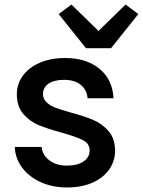

<svg xmlns="http://www.w3.org/2000/svg" viewBox="-20 -815 628 844"><path d="M45 -169H163Q166 -134 196.5 -110.5Q227 -87 273 -87Q321 -87 347.5 -105.5Q374 -124 374 -153Q374 -184 344.5 -199Q315 -214 251 -232Q189 -249 150 -265Q111 -281 82.5 -314Q54 -347 54 -401Q54 -445 80 -481.5Q106 -518 154.5 -539Q203 -560 266 -560Q360 -560 417.5 -512.5Q475 -465 479 -383H365Q362 -420 335 -442Q308 -464 262 -464Q217 -464 193 -447Q169 -430 169 -402Q169 -380 185 -365Q201 -350 224 -341.5Q247 -333 292 -320Q352 -304 390.5 -287.5Q429 -271 457 -239Q485 -207 486 -154Q486 -107 460 -70Q434 -33 386.5 -12Q339 9 275 9Q210 9 158.5 -14.5Q107 -38 77 -78.5Q47 -119 45 -169ZM358 -603 238 -753 294 -795 413 -679 532 -795 588 -753 468 -603Z"/></svg>

Font: IBM-Poppins
Style: Poppins-Medium
Weight: 500
Designer: Mike Abbink, Paul van der Laan, Pieter van Rosmalen, Ben Mitchell, Mark Frömberg
Foundry: Bold Monday
Version: Version 1.1